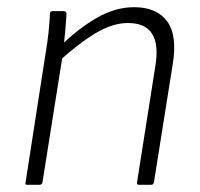

<svg xmlns="http://www.w3.org/2000/svg" viewBox="-20 -514 555 534"><path d="M367 0Q360 0 361 -6L412 -330Q432 -450 336 -450Q293 -450 245.5 -421.5Q198 -393 141 -341L147 -385Q198 -435 249.5 -464.5Q301 -494 353 -494Q416 -494 445 -454.5Q474 -415 460 -333L408 -6Q406 0 400 0ZM56 0Q49 0 51 -6L107 -367Q112 -395 115 -424.5Q118 -454 119 -476Q119 -483 126 -483H158Q164 -483 165 -476Q164 -457 161.5 -429Q159 -401 156 -378L155 -365L98 -6Q96 0 90 0Z"/></svg>

Font: Sofia Sans Semi Condensed Light
Style: Italic
Weight: 300
Italic angle: -9°
Version: Version 4.100